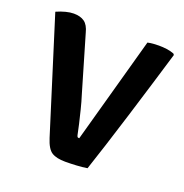

<svg xmlns="http://www.w3.org/2000/svg" viewBox="-99 -591 657 686"><g transform="rotate(20 230.0 -248.0)"><path d="M350.5 -495Q361.5 -497.5 372.2 -498.2Q383 -499 393 -499Q408.5 -499 423.2 -497Q438 -495 451 -490L454.5 -485.5Q437.5 -428.5 417 -361.5Q396.5 -294.5 375.8 -227.2Q355 -160 336 -100.8Q317 -41.5 303 0Q284.5 3 262.5 4.2Q240.5 5.5 220 5.5Q186.5 5.5 168.5 -5.8Q150.5 -17 138.5 -55.5L3.5 -486Q21.5 -494 38 -498.2Q54.5 -502.5 68.5 -502.5Q93.5 -502.5 109 -491.5Q124.5 -480.5 131.5 -452.5L194 -239.5Q201.5 -216 208.2 -189Q215 -162 220.5 -138Q226 -114 229 -98.5Q230.5 -93 232.2 -91.8Q234 -90.5 238.5 -90.5Z"/></g></svg>

Font: Signika Light Medium
Style: Regular
Weight: 500
Version: Version 2.003;gftools[0.9.32]